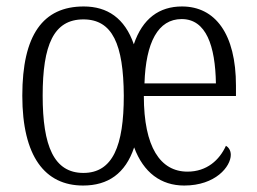

<svg xmlns="http://www.w3.org/2000/svg" viewBox="-20 -564 794 594"><path d="M237 10C314 10 368 -27 395 -108C424 -30 478 10 550 10C647 10 694 -49 694 -85C694 -100 686 -109 679 -113C659 -69 620 -33 560 -33C476 -33 425 -109 425 -267H710V-299C710 -459 646 -544 543 -544C473 -544 421 -507 394 -427C366 -508 312 -544 239 -544C113 -544 49 -456 49 -268C49 -80 119 10 237 10ZM648 -306H427C431 -433 469 -505 542 -505C618 -505 646 -422 648 -306ZM238 -29C147 -29 112 -112 112 -268C112 -425 146 -504 238 -504C328 -504 362 -427 363 -268C363 -113 329 -29 238 -29Z"/></svg>

Font: Noto Serif Sinhala Condensed Light
Style: Regular
Weight: 300
Width: 3
Designer: Jelle Bosma - Monotype Design Team
Foundry: Monotype Imaging Inc.
Version: Version 2.007